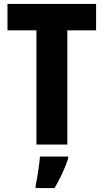

<svg xmlns="http://www.w3.org/2000/svg" viewBox="-20 -734 526 975"><path d="M322 0V-580H468V-714H18V-580H165V0ZM326 72V61H183C180 102 169 171 161 208V221H257C286 172 309 122 326 72Z"/></svg>

Font: Noto Sans Malayalam Condensed ExtraBold
Style: Regular
Weight: 800
Width: 3
Designer: Jelle Bosma - Monotype Design Team
Foundry: Monotype Imaging Inc.
Version: Version 2.104